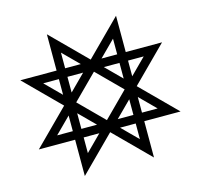

<svg xmlns="http://www.w3.org/2000/svg" viewBox="-114 -919 1107 1058"><g transform="rotate(-15 439.5 -390.5)"><path d="M843.8 -193.4H636.7V13.7L439.5 -183.6L242.2 13.7V-193.4H35.2L232.4 -390.6L35.2 -587.9H242.2V-794.9L439.5 -597.7L636.7 -794.9V-587.9H843.8L646.5 -390.6ZM242.2 -242.2V-331.5L152.8 -242.2ZM380.4 -193.4H291V-104ZM380.4 -242.2 291 -331.5V-242.2ZM380.4 -539.1H291V-449.7ZM242.2 -449.7V-539.1H152.8ZM587.9 -104V-193.4H498.5ZM587.9 -242.2V-331.5L498.5 -242.2ZM726.1 -242.2 636.7 -331.5V-242.2ZM577.6 -390.6 439.5 -528.8 301.3 -390.6 439.5 -252.4ZM380.4 -587.9 291 -677.2V-587.9ZM587.9 -587.9V-677.2L498.5 -587.9ZM587.9 -449.7V-539.1H498.5ZM726.1 -539.1H636.7V-449.7Z"/></g></svg>

Font: Auseklis
Style: Regular
Weight: 400
Designer: GGBotNet
Foundry: GGBotNet
Version: 1.00